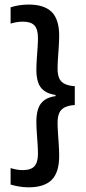

<svg xmlns="http://www.w3.org/2000/svg" viewBox="-20 -697 379 842"><path d="M26.5 -665Q43.5 -670.5 63.8 -673.8Q84 -677 105.5 -677Q174 -677 206.8 -644.5Q239.5 -612 239.5 -540Q239.5 -520.5 237.8 -493.5Q236 -466.5 234.2 -440.2Q232.5 -414 232.5 -395.5Q232.5 -371.5 239.2 -355Q246 -338.5 262.5 -329.8Q279 -321 308 -319V-236.5Q279 -234.5 262.5 -225.5Q246 -216.5 239.2 -200Q232.5 -183.5 232.5 -159Q232.5 -141 234.2 -114.5Q236 -88 237.8 -60.8Q239.5 -33.5 239.5 -13Q239.5 59 206.8 91.8Q174 124.5 105.5 124.5Q84 124.5 63.8 121Q43.5 117.5 26.5 112.5V40Q37.5 43.5 50.8 46.2Q64 49 79.5 49Q115.5 49 131 32Q146.5 15 146.5 -23Q146.5 -40.5 144.8 -66Q143 -91.5 141.2 -118Q139.5 -144.5 139.5 -164Q139.5 -195 147 -218.8Q154.5 -242.5 173.8 -257.2Q193 -272 227.5 -276L223.5 -271V-280.5Q191 -285.5 172.5 -299.8Q154 -314 146.8 -337Q139.5 -360 139.5 -390.5Q139.5 -410 141.2 -436.2Q143 -462.5 144.8 -488Q146.5 -513.5 146.5 -530.5Q146.5 -568.5 131.2 -585.2Q116 -602 80.5 -602Q65 -602 51.2 -599.5Q37.5 -597 26.5 -593.5Z"/></svg>

Font: Anek Tamil Medium
Style: Regular
Weight: 500
Designer: Aadarsh Rajan (Tamil), Yesha Goshar (Latin)
Foundry: Ek Type
Version: Version 1.003